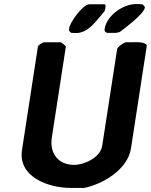

<svg xmlns="http://www.w3.org/2000/svg" viewBox="-20 -914 739 941"><path d="M276 -707H196C190 -707 167 -692 166 -687L88 -180C67 -45 220 7 326 7H392C484 -11 606 -83 622 -187L699 -687C703 -711 639 -707 632 -707H596C586 -704 556 -685 554 -673L481 -200C472 -141 392 -106 343 -106C266 -106 222 -162 234 -240L303 -687C300 -689 283 -707 276 -707ZM319 -776C317 -765 318 -759 330 -753C334 -753 349 -752 353 -752C415 -752 454 -816 493 -860C493 -862 496 -871 496 -873C496 -876 501 -893 491 -893H418C386 -893 323 -805 319 -776ZM493 -773C491 -763 493 -759 504 -753H527C543 -753 556 -751 571 -760C587 -773 685 -844 690 -877C691 -881 681 -891 678 -893C673 -894 650 -894 645 -894C585 -894 503 -839 493 -773Z"/></svg>

Font: Asimov Print
Style: CIt
Weight: 500
Designer: Google
Version: Version 2.000980: 2014